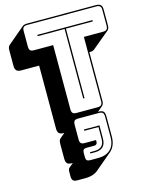

<svg xmlns="http://www.w3.org/2000/svg" viewBox="-168 -832 1093 1414"><g transform="rotate(-15 378.0 -124.5)"><path d="M305 481H239Q218 481 208.5 471.5Q199 462 199 440V406Q199 393 202 385.5Q205 378 211 374L241 349H235Q209 349 198.5 338.5Q188 328 188 300V191Q188 175 191 165.5Q194 156 201 150L238 119H233Q209 119 198 108Q187 97 187 73V-408H50Q26 -408 15 -419Q4 -430 4 -454V-575Q4 -588 7.5 -597Q11 -606 18 -612L147 -721Q152 -725 160.5 -727.5Q169 -730 179 -730H707Q731 -730 742 -719Q753 -708 753 -684V-563Q753 -550 749.5 -541Q746 -532 739 -526L609 -418Q605 -414 596.5 -411Q588 -408 578 -408H570V-36Q570 -23 566.5 -14Q563 -5 556 1L518 33H522Q548 33 558.5 43.5Q569 54 569 82V234Q569 271 557.5 298.5Q546 326 526 343L397 452Q380 466 356.5 473.5Q333 481 305 481ZM524 0Q543 0 551.5 -8.5Q560 -17 560 -36V-527H707Q726 -527 734.5 -535.5Q743 -544 743 -563V-684Q743 -703 734.5 -711.5Q726 -720 707 -720H179Q160 -720 151.5 -711.5Q143 -703 143 -684V-563Q143 -544 151.5 -535.5Q160 -527 179 -527H326V-36Q326 -17 334.5 -8.5Q343 0 362 0ZM438 -90V-620H233V-630H653V-620H448V-90ZM434 362Q491 362 525 330Q559 298 559 234V82Q559 60 551 51.5Q543 43 522 43H364Q343 43 335 51.5Q327 60 327 82V191Q327 213 335 221.5Q343 230 364 230H450V243Q450 254 444 260.5Q438 267 427 267H368Q352 267 345 274Q338 281 338 297V331Q338 347 345 354.5Q352 362 368 362ZM502 132V229Q502 275 480.5 295Q459 315 419 315H384V305H419Q455 305 473.5 287Q492 269 492 229V142H384V132Z"/></g></svg>

Font: Bungee Shade
Style: Regular
Weight: 400
Designer: David Jonathan Ross
Foundry: David Jonathan Ross
Version: Version 1.000;PS 1.0;hotconv 1.0.72;makeotf.lib2.5.5900